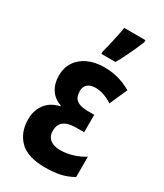

<svg xmlns="http://www.w3.org/2000/svg" viewBox="-195 -848 797 934"><g transform="rotate(30 203.0 -380.5)"><path d="M300.8 -332V-233.9H257.8Q224.1 -233.9 203.6 -225.6Q183.1 -217.3 174.1 -201.7Q165 -186 165 -164.1Q165 -143.1 174.3 -128.9Q183.6 -114.7 201.4 -107.4Q219.2 -100.1 244.1 -100.1Q275.9 -100.1 310.5 -110.4Q345.2 -120.6 376 -140.1V-25.9Q340.8 -5.9 304.7 2Q268.6 9.8 221.2 9.8Q122.1 9.8 77.6 -35.4Q33.2 -80.6 33.2 -152.8Q33.2 -204.1 60.8 -239.7Q88.4 -275.4 137.2 -285.2V-290Q98.1 -302.7 77.1 -335Q56.2 -367.2 56.2 -412.1Q56.2 -455.6 77.6 -488.3Q99.1 -521 138.2 -539.1Q177.2 -557.1 229 -557.1Q267.1 -557.1 304 -547.9Q340.8 -538.6 380.9 -516.1L336.9 -417Q313 -432.6 288.8 -440.9Q264.6 -449.2 243.2 -449.2Q213.4 -449.2 197.8 -435.8Q182.1 -422.4 182.1 -397.9Q182.1 -362.3 202.4 -347.2Q222.7 -332 266.1 -332ZM182.6 -606V-620.1Q185.5 -630.4 190.7 -651.1Q195.8 -671.9 201.2 -695.8Q206.5 -719.7 210.7 -740.2Q214.8 -760.7 215.8 -771H335V-758.8Q325.2 -734.9 313.5 -708.7Q301.8 -682.6 288.8 -656.5Q275.9 -630.4 261.7 -606Z"/></g></svg>

Font: Open Sans Condensed
Style: Regular
Weight: 400
Width: 3
Designer: Monotype Design Team
Foundry: Monotype Imaging Inc.
Version: Version 3.000